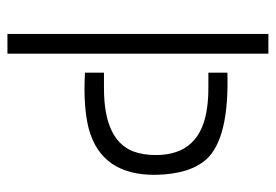

<svg xmlns="http://www.w3.org/2000/svg" viewBox="-130 -594 724 503"><g transform="rotate(90 231.5 -342.0)"><path d="M68.4 0V-683.6H120.1V0ZM169.9 -203.1V-252.9H210.9Q345.7 -252.9 376 -329.1Q385.7 -355.5 385.7 -388.7Q385.7 -507.8 258.8 -523.4Q236.3 -526.4 209 -526.4H169.9V-576.2Q341.8 -581.1 396.5 -521.5Q435.5 -478.5 437.5 -389.6Q439.5 -246.1 316.4 -212.9Q258.8 -198.2 169.9 -203.1Z"/></g></svg>

Font: Post No Bills Colombo
Style: Regular
Weight: 400
Designer: Kosala Senevirathne, Siva Puranthara, Lasantha Premarathna, Tharique Azeez
Foundry: Mooniak
Version: Version 1.220 ; ttfautohint (v1.6)